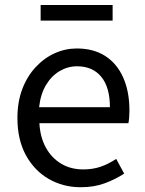

<svg xmlns="http://www.w3.org/2000/svg" viewBox="-20 -756 594 789"><path d="M311.7 13.4Q239.5 13.4 180.4 -20.6Q121.3 -54.6 86.4 -118.2Q51.6 -181.9 51.6 -271Q51.6 -337.5 71.6 -390.1Q91.7 -442.7 126.5 -480.1Q161.4 -517.6 205 -537.2Q248.6 -556.8 295.4 -556.8Q364.6 -556.8 412.8 -525.7Q461 -494.5 486.4 -437.1Q511.9 -379.7 511.9 -301.7Q511.9 -287.4 510.9 -274.1Q510 -260.7 507.6 -249.7H141.9Q145 -192.4 168.3 -149.8Q191.7 -107.2 231.1 -83.5Q270.4 -59.8 322.3 -59.8Q361.8 -59.8 394.5 -71.2Q427.1 -82.7 457.5 -103.1L490.3 -42.5Q454.8 -19.4 411 -3Q367.2 13.4 311.7 13.4ZM140.7 -315.5H431.7Q431.7 -397.1 396.2 -440.3Q360.8 -483.6 296.5 -483.6Q258.5 -483.6 225.1 -463.9Q191.7 -444.3 169.2 -406.9Q146.7 -369.6 140.7 -315.5ZM147 -671.3V-735.5H442.8V-671.3Z"/></svg>

Font: Shanggu Sans SC VF
Style: Regular
Weight: 250
Designer: GuiWonder
Version: Version 1.021